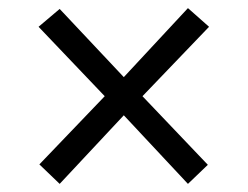

<svg xmlns="http://www.w3.org/2000/svg" viewBox="-20 -475 610 473"><path d="M127 -22 77 -70 238 -238 75 -409 127 -453 285 -285 443 -455 495 -409 331 -238 492 -69 443 -22 285 -191Z"/></svg>

Font: Eczar
Style: Regular
Weight: 400
Designer: Vaibhav Singh
Foundry: Rosetta Type Foundry
Version: Version 2.000